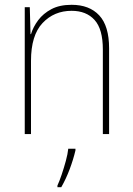

<svg xmlns="http://www.w3.org/2000/svg" viewBox="-20 -651 553 799"><path d="M278 -631Q352 -631 393 -587Q434 -543 434 -450V-93H408V-445Q408 -530 373.5 -568Q339 -606 278 -606Q205 -606 157 -555Q109 -504 109 -398V-93H83V-621H104L107 -509H109Q118 -539 139 -567Q160 -595 194 -613Q228 -631 278 -631ZM294 -25Q285 13 270 53Q255 93 235 128H219V121Q227 104 236.5 76Q246 48 254 18.5Q262 -11 264 -32H294Z"/></svg>

Font: Noto Sans Kannada UI SemiCondensed Thin
Style: Regular
Weight: 100
Width: 4
Designer: Jelle Bosma - Monotype Design Team
Foundry: Monotype Imaging Inc.
Version: Version 2.005; ttfautohint (v1.8.4.7-5d5b)